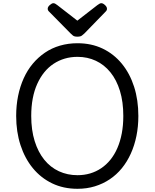

<svg xmlns="http://www.w3.org/2000/svg" viewBox="-20 -1160 965 1199"><path d="M464 19Q376 19 305.5 -15Q235 -49 185 -110Q135 -171 108 -254Q81 -337 81 -436Q81 -502 93 -561Q105 -620 128 -671Q151 -722 184.5 -762Q218 -802 260.5 -831Q303 -860 354.5 -875Q406 -890 464 -890Q551 -890 621 -856.5Q691 -823 741 -762Q791 -701 817.5 -618Q844 -535 844 -436Q844 -370 832 -311Q820 -252 797 -201Q774 -150 741 -109.5Q708 -69 665.5 -40.5Q623 -12 572.5 3.5Q522 19 464 19ZM464 -66Q506 -66 543 -77Q580 -88 612 -109.5Q644 -131 669.5 -162.5Q695 -194 713 -235.5Q731 -277 740.5 -327Q750 -377 750 -436Q750 -524 729 -592.5Q708 -661 669.5 -708.5Q631 -756 578.5 -780.5Q526 -805 464 -805Q422 -805 384.5 -794Q347 -783 314.5 -761.5Q282 -740 256.5 -708.5Q231 -677 212.5 -636Q194 -595 184.5 -545Q175 -495 175 -436Q175 -348 196.5 -279Q218 -210 256.5 -162.5Q295 -115 348 -90.5Q401 -66 464 -66ZM613 -1140Q623 -1140 635.5 -1128.5Q648 -1117 648 -1106Q648 -1104 647.5 -1100Q647 -1096 642 -1090L507 -951Q500 -945 491.5 -938Q483 -931 463 -931Q444 -931 435.5 -938Q427 -945 421 -951L284 -1090Q279 -1096 278.5 -1100Q278 -1104 278 -1106Q278 -1117 291 -1128.5Q304 -1140 313 -1140Q320 -1140 325.5 -1136.5Q331 -1133 338 -1128L463 -1031L588 -1128Q596 -1133 601 -1136.5Q606 -1140 613 -1140Z"/></svg>

Font: Playwrite GB J
Style: Regular
Weight: 400
Designer: Veronika Burian, José Scaglione
Foundry: TypeTogether
Version: Version 1.002